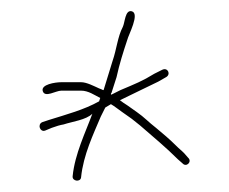

<svg xmlns="http://www.w3.org/2000/svg" viewBox="-20 -522 406 341"><path d="M158 -348 156 -342C129 -327 99 -319 67 -309L55 -305C46 -301 51 -287 60 -290L72 -295C80 -298 87 -300 93 -301C108 -306 133 -309 144 -320C132 -287 113 -249 109 -209C108 -200 123 -198 124 -207C128 -247 146 -284 159 -315L167 -331L177 -337C184 -333 191 -327 197 -323L214 -311L229 -299C252 -279 275 -260 296 -239L304 -232C311 -224 322 -235 314 -242L307 -250C300 -257 300 -256 292 -264C281 -275 269 -285 257 -295C244 -305 236 -314 223 -323L206 -335C201 -338 197 -341 193 -344C219 -357 237 -365 261 -377L275 -385C284 -390 278 -403 268 -398L254 -391C233 -378 220 -373 194 -362L178 -354C177 -354 177 -354 177 -355C177 -356 177 -356 178 -357C181 -366 184 -376 187 -385C192 -408 199 -430 206 -451C208 -460 229 -498 214 -502C202 -505 202 -482 198 -474C189 -457 187 -434 180 -414L164 -362H163C161 -363 159 -364 156 -365C147 -369 134 -376 124 -376H89C78 -376 52 -372 56 -360C60 -348 79 -361 89 -361H124C137 -361 148 -353 158 -348Z"/></svg>

Font: Electronic
Style: UltTh
Weight: 100
Version: Version 1.011